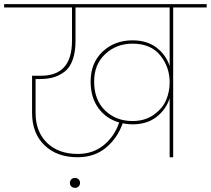

<svg xmlns="http://www.w3.org/2000/svg" viewBox="-55 -760 1019 928"><path d="M585 -175Q646 -175 688.5 -205.5Q731 -236 748 -276.5Q765 -317 765 -361V-362Q765 -436 719.5 -492.5Q674 -549 585 -549Q508 -549 454 -499Q400 -449 400 -366Q400 -277 453 -226Q506 -175 585 -175ZM782 0H765V-285Q747 -230 701 -194.5Q655 -159 585 -159Q563 -159 538 -164Q513 -93 457.5 -46.5Q402 0 320 0Q220 0 160 -58Q100 -116 100 -214V-394H144Q293 -394 293 -563V-724H-35V-740H944V-724H782ZM308 148Q297 148 290 141.5Q283 135 283 124Q283 113 290 106.5Q297 100 308 100Q318 100 325 107Q332 114 332 124Q332 134 325 141Q318 148 308 148ZM321 -16Q395 -16 447 -59Q499 -102 521 -168Q458 -186 420.5 -237.5Q383 -289 383 -366Q383 -456 441 -510.5Q499 -565 585 -565Q656 -565 701.5 -530Q747 -495 765 -441V-724H310V-563Q310 -508 296 -470Q282 -432 256.5 -413Q231 -394 202.5 -386Q174 -378 138 -378H117V-214Q117 -124 172 -70Q227 -16 321 -16Z"/></svg>

Font: SVN-Poppins Thin
Style: Regular
Weight: 100
Designer: Ninad Kale (Devanagari), Jonny Pinhorn (Latin)
Foundry: Indian Type Foundry
Version: Version 3.002 2017